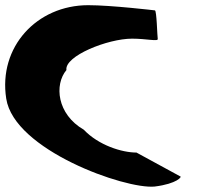

<svg xmlns="http://www.w3.org/2000/svg" viewBox="-40 -730 775 740"><path d="M-16 -350C14 -152 442 0 556 -11C644 -22 662 -50 655 -50L486 -142C430 -142 340 -170 283 -230C179 -290 169 -404 216 -460C208 -514 375 -581 469 -581C525 -581 570 -569 568 -580C566 -590 564 -690 557 -690C557 -690 389 -710 300 -710C102 -710 -47 -549 -16 -350Z"/></svg>

Font: Ampere
Style: RevIta
Weight: 400
Version: Version 1